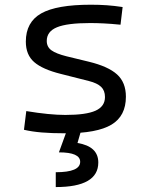

<svg xmlns="http://www.w3.org/2000/svg" viewBox="-20 -547 626 802"><path d="M252.9 9.8Q195.3 9.8 154.3 6.3Q113.3 2.9 80.1 -4.9L89.8 -83Q187 -66.9 252.9 -66.9Q339.8 -66.9 379.2 -84.7Q418.5 -102.5 418.5 -141.6Q418.5 -168.9 402.3 -184.3Q386.2 -199.7 351.6 -208.5L233.9 -238.3Q157.7 -257.3 122.8 -287.6Q87.9 -317.9 87.9 -373Q87.9 -454.6 152.1 -491Q216.3 -527.3 359.4 -527.3Q395 -527.3 426 -525.1Q457 -522.9 492.2 -517.6L483.4 -443.8Q443.4 -447.8 413.6 -449.2Q383.8 -450.7 356.4 -450.7Q260.7 -450.7 218 -433.1Q175.3 -415.5 175.3 -376Q175.3 -351.1 194.8 -336.9Q214.4 -322.8 257.3 -312L351.6 -289.1Q432.1 -269.5 469 -236.1Q505.9 -202.6 505.9 -143.1Q505.9 -62.5 445.8 -26.4Q385.7 9.8 252.9 9.8ZM212.9 234.4V172.4Q314.9 172.4 314.9 128.9Q314.9 89.4 226.1 89.4L262.2 -9.8L318.4 -0.5L303.7 50.3Q390.6 64.5 390.6 131.8Q390.6 234.4 212.9 234.4Z"/></svg>

Font: Cascadia Code PL SemiLight
Style: Regular
Weight: 350
Monospace: yes
Designer: Aaron Bell
Foundry: Saja Typeworks
Version: Version 2404.023; ttfautohint (v1.8.4)